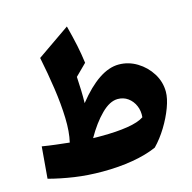

<svg xmlns="http://www.w3.org/2000/svg" viewBox="-116 -919 1050 1049"><g transform="rotate(-15 409.0 -395.0)"><path d="M571.8 -528.8Q627 -528.8 675.3 -499.5Q723.6 -470.2 753.4 -422.4Q783.2 -374.5 783.2 -318.8Q783.2 -281.2 764.4 -230.5Q745.6 -179.7 714.4 -128.7Q683.1 -77.6 645.5 -39.1Q586.9 -13.2 508.3 0.2Q429.7 13.7 337.4 13.7Q253.9 13.7 179 2.7Q104 -8.3 35.6 -26.4L50.8 -205.6Q89.4 -199.2 128.2 -194.6Q167 -189.9 204.1 -186Q217.8 -243.7 215.3 -322.3Q212.9 -400.9 199.7 -491.5Q186.5 -582 167.5 -674.3L353 -802.7Q370.6 -734.9 380.9 -686Q391.1 -637.2 397.9 -585.4L334.5 -522.5Q336.9 -483.9 338.1 -445.3Q339.4 -406.7 338.4 -373Q462.4 -528.8 571.8 -528.8ZM518.1 -348.1Q473.1 -348.1 424.8 -300Q376.5 -252 333.5 -176.3Q345.7 -175.8 357.7 -175.8Q369.6 -175.8 381.3 -175.8Q466.3 -175.8 529.1 -185.8Q591.8 -195.8 623 -216.8Q626.5 -252.4 613.5 -282.2Q600.6 -312 575.7 -330.1Q550.8 -348.1 518.1 -348.1Z"/></g></svg>

Font: Pinar DS1 ExtraBold
Style: Regular
Weight: 800
Designer: Amin Abedi
Version: Version 3.000